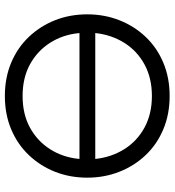

<svg xmlns="http://www.w3.org/2000/svg" viewBox="16 -726 718 790"><g transform="rotate(-90 375.0 -331.0)"><path d="M375 8Q300 8 238 -18Q176 -44 131.5 -91Q87 -138 63 -199.5Q39 -261 39 -331Q39 -402 63 -463Q87 -524 131.5 -571Q176 -618 238 -644Q300 -670 375 -670Q450 -670 512 -644Q574 -618 618.5 -571Q663 -524 687 -463Q711 -402 711 -331Q711 -261 687 -199.5Q663 -138 618.5 -91Q574 -44 512 -18Q450 8 375 8ZM375 -597Q300 -597 244.5 -566.5Q189 -536 155.5 -483Q122 -430 116 -363H634Q628 -430 594.5 -483Q561 -536 505.5 -566.5Q450 -597 375 -597ZM375 -65Q449 -65 505 -95.5Q561 -126 594 -179Q627 -232 634 -298H116Q123 -232 156 -179Q189 -126 245 -95.5Q301 -65 375 -65Z"/></g></svg>

Font: Questrial
Style: Regular
Weight: 400
Designer: Joe Prince, Laura Meseguer
Foundry: Joe Prince, Laura Meseguer
Version: Version 2.000; ttfautohint (v1.8.3)